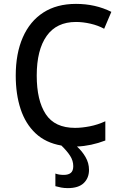

<svg xmlns="http://www.w3.org/2000/svg" viewBox="-20 -744 640 988"><path d="M329 224Q310 224 294.5 221Q279 218 265 214V149Q283 156 308 156Q332 156 344.5 145.5Q357 135 357 111Q357 83 341 58Q325 33 296 5Q215 -9 163 -58Q111 -107 86 -183Q61 -259 61 -355Q61 -469 97.5 -552Q134 -635 203 -679.5Q272 -724 371 -724Q471 -724 553 -683L516 -596Q485 -613 446 -622Q407 -631 371 -631Q271 -631 220 -559Q169 -487 169 -355Q169 -227 215.5 -156.5Q262 -86 366 -86Q401 -86 442 -94Q483 -102 522 -120V-21Q449 7 376 10Q402 33 420 64Q438 95 438 130Q438 172 411 198Q384 224 329 224Z"/></svg>

Font: Noto Sans Mono Medium
Style: Regular
Weight: 500
Designer: Monotype Design Team
Foundry: Monotype Imaging Inc.
Version: Version 2.014